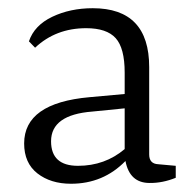

<svg xmlns="http://www.w3.org/2000/svg" viewBox="-20 -442 473 470"><path d="M153.8 7.8Q104 7.8 71.5 -17.6Q39.1 -43 39.1 -90.8Q39.1 -189.9 199.2 -204.1L285.2 -211.9V-264.2Q285.2 -324.2 263.2 -348.6Q241.2 -373 190.9 -373Q116.7 -373 65.9 -325.2L50.8 -340.8Q64 -379.9 107.9 -400.9Q151.9 -421.9 207 -421.9Q345.2 -421.9 345.2 -277.8V-64Q345.2 -41 367.2 -40L410.2 -36.1V-6.8Q377.9 6.3 346.2 5.9Q297.4 5.9 287.1 -47.9Q232.9 7.8 153.8 7.8ZM105 -96.2Q105 -36.1 170.9 -36.1Q236.8 -36.1 285.2 -77.1V-176.8L206.1 -168.9Q105 -161.1 105 -96.2Z"/></svg>

Font: Yrsa-Light
Style: Regular
Weight: 300
Designer: Anna Giedrys (Yrsa+Rasa design), David Brezina (Yrsa art-direction, Rasa art-direction, design)
Foundry: Rosetta Type Foundry
Version: Version 1.001;PS 1.1;hotconv 1.0.88;makeotf.lib2.5.647800